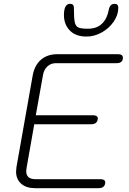

<svg xmlns="http://www.w3.org/2000/svg" viewBox="-20 -983 673 1003"><path d="M64 -87Q64 -94 66 -110L151 -590Q161 -643 194.5 -671.5Q228 -700 281 -700H596Q622 -700 622 -681Q622 -653 588 -653H272Q246 -653 228 -636.5Q210 -620 205 -593L167 -381H464Q496 -381 490 -357Q485 -334 456 -334H159L119 -107Q117 -95 117 -89Q117 -47 165 -47H503Q535 -47 529 -23Q524 0 495 0H163Q117 0 90.5 -23.5Q64 -47 64 -87ZM314 -904Q314 -963 346 -963Q366 -963 366 -943Q366 -889 370.5 -867.5Q375 -846 389 -839.5Q403 -833 439 -833Q486 -833 513 -859.5Q540 -886 548 -931Q554 -963 578 -963Q598 -963 598 -943Q598 -905 574 -870Q550 -835 511.5 -813.5Q473 -792 432 -792Q375 -792 344.5 -824Q314 -856 314 -904Z"/></svg>

Font: Kodchasan ExtraLight
Style: Italic
Weight: 275
Italic angle: -10°
Version: Version 1.000; ttfautohint (v1.6)